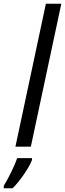

<svg xmlns="http://www.w3.org/2000/svg" viewBox="-68 -780 346 1021"><path d="M176 -760H258L96 0H14ZM-48 208Q-31 181 -9 136.5Q13 92 23 61H102V71Q92 99 60 146Q28 193 -1 221H-48Z"/></svg>

Font: Noto Sans UI Narrow
Style: Italic
Weight: 400
Width: 4
Italic angle: -12°
Designer: Monotype Design Team
Foundry: Monotype Imaging Inc.
Version: Version 1.001